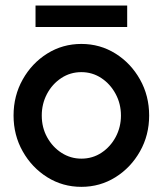

<svg xmlns="http://www.w3.org/2000/svg" viewBox="-20 -676 600 708"><path d="M280 13Q211 13 154.2 -22.5Q97.5 -58 63.8 -117.8Q30 -177.5 30 -250Q30 -323 63.8 -383Q97.5 -443 154.2 -478.5Q211 -514 280 -514Q349 -514 405.8 -478.5Q462.5 -443 496.2 -383Q530 -323 530 -250Q530 -177.5 496.2 -117.8Q462.5 -58 405.8 -22.5Q349 13 280 13ZM280 -91Q321.5 -91 354.5 -113Q387.5 -135 406.8 -171.2Q426 -207.5 426 -250Q426 -293.5 406.2 -330Q386.5 -366.5 353.5 -388.2Q320.5 -410 280 -410Q239 -410 205.8 -388Q172.5 -366 153.2 -329.5Q134 -293 134 -250Q134 -205.5 154 -169.5Q174 -133.5 207.2 -112.2Q240.5 -91 280 -91ZM111 -655.5H449V-576.5H111Z"/></svg>

Font: Urbanist SemiBold
Style: Regular
Weight: 600
Designer: Corey Hu
Foundry: Corey Hu
Version: Version 1.321; ttfautohint (v1.8.4.7-5d5b)